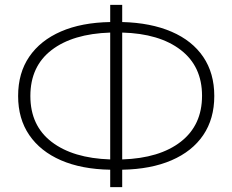

<svg xmlns="http://www.w3.org/2000/svg" viewBox="-20 -742 949 784"><path d="M430 22V-49Q313 -51 229 -87.5Q145 -124 99.5 -190.5Q54 -257 54 -350Q54 -444 99.5 -510.5Q145 -577 229 -613.5Q313 -650 430 -652V-722H479V-652Q596 -649 680.5 -612.5Q765 -576 810 -509.5Q855 -443 855 -350Q855 -257 810 -190.5Q765 -124 680.5 -87.5Q596 -51 479 -49V22ZM430 -91V-609Q277 -604 190.5 -537.5Q104 -471 104 -350Q104 -229 191 -162.5Q278 -96 430 -91ZM479 -609V-91Q632 -96 718.5 -163.5Q805 -231 805 -351Q805 -471 718 -538Q631 -605 479 -609Z"/></svg>

Font: Montserrat Light
Style: Regular
Weight: 300
Designer: Julieta Ulanovsky
Foundry: Julieta Ulanovsky
Version: Version 9.000; ttfautohint (v1.8.4.7-5d5b)